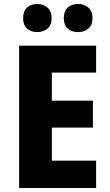

<svg xmlns="http://www.w3.org/2000/svg" viewBox="-20 -943 551 963"><path d="M462 0H76V-714H462V-579H240V-438H446V-303H240V-137H462ZM96 -852Q96 -888 116 -905.5Q136 -923 167 -923Q197 -923 218 -905Q239 -887 239 -852Q239 -817 218 -799.5Q197 -782 167 -782Q136 -782 116 -799.5Q96 -817 96 -852ZM300 -852Q300 -888 320 -905.5Q340 -923 372 -923Q402 -923 423 -905Q444 -887 444 -852Q444 -817 423 -799.5Q402 -782 372 -782Q340 -782 320 -799.5Q300 -817 300 -852Z"/></svg>

Font: Noto Sans Devanagari SemiCondensed ExtraBold
Style: Regular
Weight: 800
Width: 4
Designer: Jelle Bosma - Monotype Design Team
Foundry: Monotype Imaging Inc.
Version: Version 2.004; ttfautohint (v1.8.4.7-5d5b)